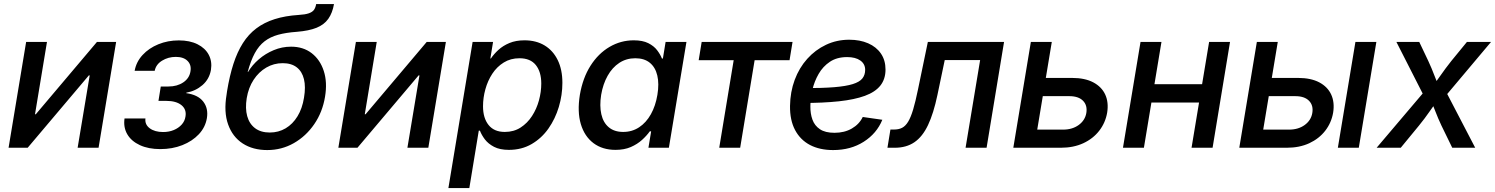

<svg xmlns="http://www.w3.org/2000/svg" viewBox="-20 -748 7568 972"><path d="M479 0H373L434.1 -366.2H429.7L120.1 0H23.4L112.3 -535.6H217.8L157.2 -169.4H161.1L470.7 -535.6H567.9Z M791.5 6.8Q731.4 6.8 688.2 -13.2Q645 -33.2 624.5 -68.1Q604 -103 610.4 -148.4H716.3Q712.4 -117.7 738 -98.6Q763.7 -79.6 805.7 -79.6Q835.4 -79.6 859.6 -89.6Q883.8 -99.6 899.7 -117.2Q915.5 -134.8 918.9 -157.7Q925.3 -193.8 898.7 -215.6Q872.1 -237.3 821.3 -237.3H782.2L793.9 -310.1H833Q877 -310.1 908 -331.1Q939 -352.1 944.3 -387.2Q949.7 -419.4 929.4 -439.7Q909.2 -460 870.1 -460Q831.5 -460 800.5 -440.9Q769.5 -421.9 763.2 -389.6H661.6Q669.9 -435.1 701.9 -469.7Q733.9 -504.4 781.7 -523.9Q829.6 -543.5 885.3 -543.5Q940.9 -543.5 980 -523.9Q1019 -504.4 1036.9 -470.5Q1054.7 -436.5 1047.9 -394Q1039.6 -347.2 1004.9 -317.1Q970.2 -287.1 923.3 -278.8L922.9 -276.4Q982.4 -268.1 1009 -233.6Q1035.6 -199.2 1027.3 -149.4Q1019.5 -103.5 986.6 -68.4Q953.6 -33.2 903.1 -13.2Q852.5 6.8 791.5 6.8Z M1333 11.7Q1260.3 11.7 1208.7 -21.7Q1157.2 -55.2 1134.8 -118.2Q1112.3 -181.2 1127 -268.6L1129.4 -286.1Q1142.1 -363.8 1161.6 -424.3Q1181.2 -484.9 1209.5 -529.5Q1237.8 -574.2 1277.6 -604.2Q1317.4 -634.3 1370.6 -651.1Q1423.8 -668 1492.2 -672.4Q1525.4 -674.3 1543.5 -680.7Q1561.5 -687 1569.6 -698.2Q1577.6 -709.5 1580.6 -727.5H1670.9Q1663.1 -682.6 1642.1 -652.8Q1621.1 -623 1582.5 -607.4Q1543.9 -591.8 1482.4 -586.9Q1427.7 -583 1387.9 -572Q1348.1 -561 1319.3 -538.8Q1290.5 -516.6 1270 -479Q1249.5 -441.4 1233.9 -383.8H1235.8Q1256.8 -418.9 1290.3 -447.8Q1323.7 -476.6 1365.7 -494.1Q1407.7 -511.7 1453.6 -511.7Q1515.1 -511.7 1557.9 -478.8Q1600.6 -445.8 1619.1 -388.7Q1637.7 -331.5 1625.5 -258.3Q1612.8 -180.7 1571 -119.6Q1529.3 -58.6 1467.5 -23.4Q1405.8 11.7 1333 11.7ZM1345.7 -77.1Q1390.1 -77.1 1426 -98.4Q1461.9 -119.6 1486.1 -159.2Q1510.3 -198.7 1519 -253.4Q1528.3 -308.1 1518.8 -347.2Q1509.3 -386.2 1482.2 -407.2Q1455.1 -428.2 1411.1 -428.2Q1366.2 -428.2 1328.1 -406Q1290 -383.8 1263.9 -344Q1237.8 -304.2 1229 -251Q1220.7 -199.2 1231.4 -160.2Q1242.2 -121.1 1271.2 -99.1Q1300.3 -77.1 1345.7 -77.1Z M2148.4 0H2042.5L2103.5 -366.2H2099.1L1789.6 0H1692.9L1781.7 -535.6H1887.2L1826.7 -169.4H1830.6L2140.1 -535.6H2237.3Z M2250 204.1 2372.6 -535.6H2476.1L2462.4 -452.1H2465.3Q2480.5 -474.6 2503.4 -495.6Q2526.4 -516.6 2559.1 -530.3Q2591.8 -543.9 2635.3 -543.9Q2693.8 -543.9 2736.8 -518.1Q2779.8 -492.2 2803.5 -443.8Q2827.1 -395.5 2827.1 -328.6Q2827.1 -267.1 2809.1 -206.8Q2791 -146.5 2756.6 -97.4Q2722.2 -48.3 2671.6 -18.8Q2621.1 10.7 2556.2 10.7Q2510.7 10.7 2481.2 -4.6Q2451.7 -20 2434.8 -42.2Q2418 -64.5 2409.7 -86.4H2403.8L2356 204.1ZM2535.6 -80.1Q2581.1 -80.1 2615.5 -102.3Q2649.9 -124.5 2673.3 -160.6Q2696.8 -196.8 2708.5 -240Q2720.2 -283.2 2720.2 -325.2Q2720.2 -384.3 2692.6 -418.7Q2665 -453.1 2609.9 -453.1Q2564.9 -453.1 2530.3 -431.6Q2495.6 -410.2 2472.4 -374.8Q2449.2 -339.4 2437.3 -296.4Q2425.3 -253.4 2425.3 -210Q2425.3 -150.4 2453.4 -115.2Q2481.4 -80.1 2535.6 -80.1Z M3096.2 10.7Q3029.8 10.7 2984.4 -23.4Q2939 -57.6 2920.4 -119.9Q2901.9 -182.1 2915.5 -267.6Q2930.2 -353.5 2969.5 -415.3Q3008.8 -477.1 3065.7 -510.5Q3122.6 -543.9 3188.5 -543.9Q3233.4 -543.9 3262 -529.5Q3290.5 -515.1 3306.6 -493.9Q3322.8 -472.7 3331.1 -451.7H3335.9L3349.6 -535.6H3455.1L3366.2 0H3262.7L3276.4 -83H3269.5Q3253.9 -61 3230.2 -39.6Q3206.5 -18.1 3173.6 -3.7Q3140.6 10.7 3096.2 10.7ZM3134.8 -80.1Q3180.2 -80.1 3215.8 -103.8Q3251.5 -127.4 3275.1 -169.7Q3298.8 -211.9 3308.1 -268.1Q3317.4 -324.2 3307.6 -365.7Q3297.9 -407.2 3269.8 -430.2Q3241.7 -453.1 3196.3 -453.1Q3150.9 -453.1 3115.2 -429.7Q3079.6 -406.2 3056.2 -364.5Q3032.7 -322.8 3023.4 -268.1Q3014.6 -212.4 3024.2 -169.9Q3033.7 -127.4 3061.8 -103.8Q3089.8 -80.1 3134.8 -80.1Z M3621.1 0 3694.3 -443.4H3517.1L3532.2 -535.6H3992.2L3977.1 -443.4H3800.3L3727.1 0Z M4197.8 11.7Q4129.9 11.7 4080.8 -13.9Q4031.7 -39.6 4005.1 -89.6Q3978.5 -139.6 3979.5 -211.9Q3980.5 -282.7 4003.2 -343.8Q4025.9 -404.8 4066.7 -450.2Q4107.4 -495.6 4161.6 -521.2Q4215.8 -546.9 4279.3 -546.9Q4333.5 -546.9 4375 -528.8Q4416.5 -510.7 4439.7 -476.8Q4462.9 -442.9 4462.9 -396Q4462.9 -347.7 4437 -314.9Q4411.1 -282.2 4358.6 -262.9Q4306.2 -243.7 4226.6 -235.1Q4147 -226.6 4040 -226.6L4052.7 -301.8Q4143.6 -301.8 4203.1 -306.6Q4262.7 -311.5 4297.1 -322.3Q4331.5 -333 4345.7 -350.8Q4359.9 -368.7 4359.9 -394.5Q4359.9 -424.3 4335.4 -441.7Q4311 -459 4268.6 -459Q4216.8 -459 4181.4 -435.3Q4146 -411.6 4124.3 -373.8Q4102.5 -335.9 4092.5 -292.7Q4082.5 -249.5 4082.5 -210Q4082 -172.9 4093 -142.3Q4104 -111.8 4130.9 -93.8Q4157.7 -75.7 4204.6 -75.7Q4254.9 -75.7 4292.5 -97.4Q4330.1 -119.1 4347.7 -155.8L4446.8 -141.6Q4418.5 -72.3 4352.5 -30.3Q4286.6 11.7 4197.8 11.7Z M4472.7 0 4487.8 -92.3H4507.3Q4530.3 -92.3 4547.1 -101.1Q4564 -109.9 4577.4 -131.8Q4590.8 -153.8 4602.8 -193.6Q4614.7 -233.4 4627.4 -295.4L4677.2 -535.6H5063L4974.6 0H4868.2L4941.9 -443.8H4762.7L4725.6 -266.6Q4706.1 -173.8 4678.2 -115Q4650.4 -56.2 4609.4 -28.1Q4568.4 0 4509.8 0Z M5249 -353.5H5407.2Q5472.2 -353.5 5514.6 -331.1Q5557.1 -308.6 5575.2 -269.3Q5593.3 -230 5585 -177.7Q5576.2 -126.5 5544.9 -86.2Q5513.7 -45.9 5464.1 -22.9Q5414.6 0 5350.1 0H5109.9L5198.7 -535.6H5304.7L5231 -91.8H5361.8Q5408.7 -91.8 5440.9 -115.2Q5473.1 -138.7 5479.5 -175.8Q5485.8 -214.4 5462.9 -237.8Q5439.9 -261.2 5393.6 -261.2H5233.4Z M6092.3 -321.8 6076.7 -229H5781.7L5796.9 -321.8ZM5859.9 -535.6 5771 0H5665L5753.9 -535.6ZM6207 -535.6 6118.7 0H6012.2L6101.1 -535.6Z M6393.1 -353.5H6551.3Q6616.2 -353.5 6658.7 -331.1Q6701.2 -308.6 6719.2 -269.3Q6737.3 -230 6729 -177.7Q6720.2 -126.5 6689 -86.2Q6657.7 -45.9 6608.2 -22.9Q6558.6 0 6494.1 0H6253.9L6342.8 -535.6H6448.7L6375 -91.8H6505.9Q6552.7 -91.8 6585 -115.2Q6617.2 -138.7 6623.5 -175.8Q6629.9 -214.4 6606.9 -237.8Q6584 -261.2 6537.6 -261.2H6377.4ZM6752.9 0 6841.8 -535.6H6947.8L6858.9 0Z M6949.2 0 7214.8 -313 7201.7 -236.3 7049.3 -535.6H7165L7210.9 -439Q7228.5 -400.9 7241.7 -365.7Q7254.9 -330.6 7269 -296.9H7222.2Q7248 -330.6 7272.5 -365.7Q7296.9 -400.9 7327.1 -439L7406.2 -535.6H7528.3L7274.9 -234.4L7287.1 -309.6L7448.2 0H7332L7277.3 -112.3Q7259.8 -149.4 7246.8 -183.6Q7233.9 -217.8 7219.2 -250H7266.1Q7240.7 -217.8 7217.3 -183.6Q7193.8 -149.4 7163.6 -112.3L7071.3 0Z"/></svg>

Font: Inter 20pt Medium
Style: Italic
Weight: 500
Italic angle: -9.3988°
Version: Version 4.001;git-66647c0bb